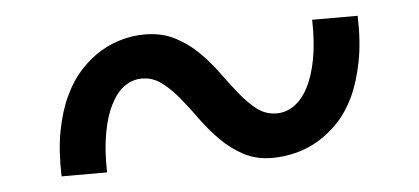

<svg xmlns="http://www.w3.org/2000/svg" viewBox="-31 -457 739 339"><g transform="rotate(-5 339.0 -287.5)"><path d="M454.6 -246.6Q471.2 -246.6 485.6 -256.6Q500 -266.6 510.5 -286.6Q521 -306.6 526.6 -336.4Q532.2 -366.2 531.2 -405.8H611.8Q613.3 -360.4 606.4 -325Q599.6 -289.6 587.2 -263.4Q574.7 -237.3 557.4 -219.2Q540 -201.2 520.5 -189.9Q501 -178.7 480.2 -173.8Q459.5 -168.9 440.4 -168.9Q411.6 -168.9 389.6 -180.7Q367.7 -192.4 349.9 -210.2Q332 -228 317.1 -248.8Q302.2 -269.5 287.6 -287.4Q272.9 -305.2 257.3 -316.9Q241.7 -328.6 222.7 -328.6Q205.6 -328.6 191.4 -318.4Q177.2 -308.1 167 -287.8Q156.7 -267.6 151.4 -237.8Q146 -208 147 -168.9H66.4Q64.9 -213.9 71.5 -248.8Q78.1 -283.7 90.6 -310.1Q103 -336.4 120.1 -354.7Q137.2 -373 156.2 -384.3Q175.3 -395.5 195.1 -400.6Q214.8 -405.8 233.4 -405.8Q264.2 -405.8 287.1 -394Q310.1 -382.3 328.1 -364.5Q346.2 -346.7 361.1 -326.2Q376 -305.7 390.4 -287.8Q404.8 -270 419.9 -258.3Q435.1 -246.6 454.6 -246.6Z"/></g></svg>

Font: Proza Libre
Style: Medium
Weight: 500
Designer: Jasper de Waard
Foundry: Jasper de Waard
Version: Version 1.000; ttfautohint (v1.4.1.8-43bc)